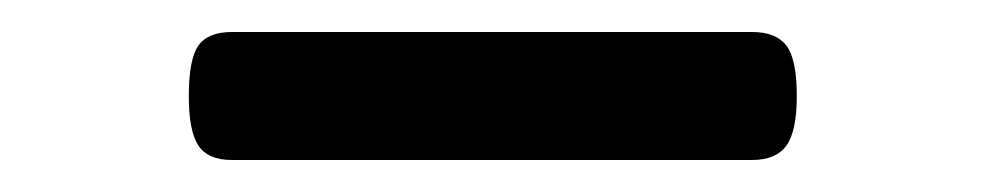

<svg xmlns="http://www.w3.org/2000/svg" viewBox="-20 -401 616 120"><path d="M125 -301Q110 -301 104 -310Q98 -319 98 -341Q98 -364 104 -372.5Q110 -381 125 -381H450Q465 -381 471.5 -372.5Q478 -364 478 -341Q478 -319 471.5 -310Q465 -301 450 -301Z"/></svg>

Font: Playwrite ES
Style: Regular
Weight: 400
Designer: Veronika Burian, José Scaglione
Foundry: TypeTogether
Version: Version 1.002